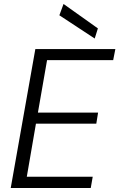

<svg xmlns="http://www.w3.org/2000/svg" viewBox="-20 -947 601 967"><path d="M34 0 158 -700H561L550 -644H217L171 -380H474L465 -324H161L115 -57H447L437 0ZM457 -753 279 -870 300 -927 473 -804Z"/></svg>

Font: DM Sans Light
Style: Italic
Weight: 300
Italic angle: -10°
Designer: Colophon Foundry, Jonny Pinhorn
Foundry: Colophon Foundry
Version: Version 4.004;gftools[0.9.30]